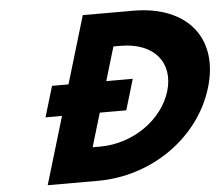

<svg xmlns="http://www.w3.org/2000/svg" viewBox="-56 -889 1107 952"><g transform="rotate(-5 498.0 -412.5)"><path d="M289.5 -489H207.5L161.8 -336H243.8L143.3 0H393C664.7 0 905.2 -172 977.3 -413C1049 -653 910.5 -825 639.8 -825H390ZM477.5 -489 527.8 -657H562.9C732.3 -657 815.2 -550 774 -412C731.5 -274 584.8 -168 416.6 -168H381.5L431.8 -336H563.7L609.4 -489Z"/></g></svg>

Font: Hussar
Style: BdSuprExtOblThree
Weight: 700
Foundry: Cannot Into Space Fonts
Version: Version 2.00